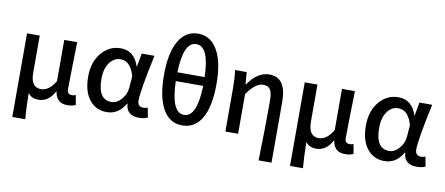

<svg xmlns="http://www.w3.org/2000/svg" viewBox="-82 -1153 3934 1696"><g transform="rotate(10 1885.0 -305.0)"><path d="M87 -550H201V-218Q201 -86 292 -86Q367 -86 421 -181V-550H537L532 -329Q529 -194 529 -126Q529 -81 573 -81Q589 -81 606 -88L621 -1Q588 13 545 13Q448 13 433 -89H430Q377 10 288 10Q222 10 193 -34Q194 97 203 200H87Z M745 -60Q685 -134 685 -267Q685 -402 758 -486Q827 -564 927 -564Q1047 -564 1091 -431H1094L1116 -550H1230Q1160 -226 1160 -136Q1160 -81 1214 -81Q1232 -81 1251 -89L1267 -2Q1235 13 1188 13Q1076 13 1069 -92H1065Q1005 13 900 13Q802 13 745 -60ZM1014 -128Q1055 -173 1060 -236L1068 -337Q1032 -468 942 -468Q885 -468 847 -419Q804 -364 804 -269Q804 -82 925 -82Q974 -82 1014 -128Z M1454 -363Q1462 -81 1577 -81Q1692 -81 1700 -363ZM1699 -442Q1692 -716 1577 -716Q1462 -716 1455 -442ZM1749 -707Q1813 -600 1813 -401Q1813 -193 1749 -88Q1689 13 1577 13Q1466 13 1406 -88Q1342 -193 1342 -401Q1342 -600 1406 -707Q1467 -810 1577 -810Q1688 -810 1749 -707Z M2296 200Q2304 -83 2304 -332Q2304 -404 2286 -434Q2267 -465 2222 -465Q2150 -465 2077 -355V0H1963V-394Q1963 -478 1953 -550H2057L2066 -441H2069Q2153 -564 2259 -564Q2412 -564 2412 -346V200Z M2578 -550H2692V-218Q2692 -86 2783 -86Q2858 -86 2912 -181V-550H3028L3023 -329Q3020 -194 3020 -126Q3020 -81 3064 -81Q3080 -81 3097 -88L3112 -1Q3079 13 3036 13Q2939 13 2924 -89H2921Q2868 10 2779 10Q2713 10 2684 -34Q2685 97 2694 200H2578Z M3236 -60Q3176 -134 3176 -267Q3176 -402 3249 -486Q3318 -564 3418 -564Q3538 -564 3582 -431H3585L3607 -550H3721Q3651 -226 3651 -136Q3651 -81 3705 -81Q3723 -81 3742 -89L3758 -2Q3726 13 3679 13Q3567 13 3560 -92H3556Q3496 13 3391 13Q3293 13 3236 -60ZM3505 -128Q3546 -173 3551 -236L3559 -337Q3523 -468 3433 -468Q3376 -468 3338 -419Q3295 -364 3295 -269Q3295 -82 3416 -82Q3465 -82 3505 -128Z"/></g></svg>

Font: Noto Sans S Chinese Medium
Style: Regular
Weight: 500
Designer: Ryoko NISHIZUKA  (kana & ideographs); Paul D. Hunt (Latin, Greek & Cyrillic); Wenlong ZHANG  (bopomofo); Sandoll Communi
Foundry: Adobe Systems Incorporated
Version: Version 1.000;PS 1;hotconv 1.0.78;makeotf.lib2.5.61930